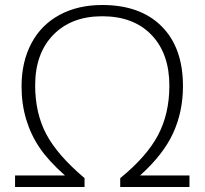

<svg xmlns="http://www.w3.org/2000/svg" viewBox="-20 -745 815 765"><path d="M40 0V-45.9H238.8Q173.8 -103.5 138.4 -155.5Q103 -207.5 84.5 -268.8Q65.9 -330.1 65.9 -400.9Q65.9 -498.5 105 -572.3Q144 -646 217 -685.5Q290 -725.1 387.2 -725.1Q539.1 -725.1 624 -640.1Q709 -555.2 709 -401.9Q709 -299.8 669.7 -214.4Q630.4 -128.9 538.1 -45.9H734.9V0H459V-35.2Q564 -120.6 609.4 -206.1Q654.8 -291.5 654.8 -403.8Q654.8 -531.7 583.5 -606Q512.2 -680.2 387.2 -680.2Q264.6 -680.2 192.4 -606.2Q120.1 -532.2 120.1 -404.8Q120.1 -294.4 164.3 -210.7Q208.5 -127 316.9 -35.2V0Z"/></svg>

Font: Open Sans Light
Style: Regular
Weight: 300
Foundry: Ascender Corporation
Version: Version 1.10